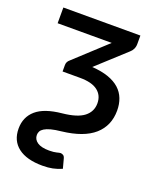

<svg xmlns="http://www.w3.org/2000/svg" viewBox="-130 -588 699 849"><g transform="rotate(20 219.5 -163.5)"><path d="M383 -467.5Q383 -454.5 377.8 -443.8Q372.5 -433 364 -426L230.5 -304Q275.5 -301 307.5 -289.8Q339.5 -278.5 360 -260Q380.5 -241.5 390.2 -216.2Q400 -191 400 -160.5Q400 -89 350.5 -45.2Q301 -1.5 200 10Q171 13 152.2 18Q133.5 23 122.5 29.8Q111.5 36.5 107.2 44.8Q103 53 103 62Q103 83 121.8 95.8Q140.5 108.5 177.5 108.5Q189 108.5 197.5 107.5Q206 106.5 212 105Q218 103.5 222.2 102.5Q226.5 101.5 229.5 101.5Q235 101.5 241.5 105Q248 108.5 251 120.5L262.5 163.5Q240.5 173 220 177.2Q199.5 181.5 172.5 181.5Q98 181.5 57.8 150.8Q17.5 120 17.5 63Q17.5 8.5 56 -24.8Q94.5 -58 176 -66Q245 -73 276 -97.2Q307 -121.5 307 -160.5Q307 -198 279.5 -219.2Q252 -240.5 196 -240.5H114V-271Q114 -286.5 127 -297L275 -433.5H20.5V-507.5H383Z"/></g></svg>

Font: Lato Medium
Style: Regular
Weight: 500
Designer: Lukasz Dziedzic
Foundry: tyPoland Lukasz Dziedzic
Version: Version 2.006; 2014-01-15